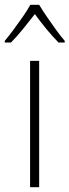

<svg xmlns="http://www.w3.org/2000/svg" viewBox="-44 -877 291 804"><path d="M120 -93H82V-622H120ZM120 -857Q133 -835 152.5 -806.5Q172 -778 192 -750.5Q212 -723 227 -706V-699H201Q176 -724 149.5 -756.5Q123 -789 102 -818Q80 -790 53.5 -757Q27 -724 2 -699H-24V-706Q-8 -725 12.5 -752.5Q33 -780 52 -807.5Q71 -835 83 -857Z"/></svg>

Font: Noto Sans Telugu UI SemiCondensed ExtraLight
Style: Regular
Weight: 200
Width: 4
Designer: Jelle Bosma - Monotype Design Team
Foundry: Monotype Imaging Inc.
Version: Version 2.005; ttfautohint (v1.8.4.7-5d5b)